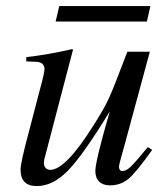

<svg xmlns="http://www.w3.org/2000/svg" viewBox="-20 -611 540 642"><path d="M474.1 -119.1 488.8 -109.9Q436 -35.2 409.7 -13.2Q383.3 8.8 348.1 8.8Q324.7 8.8 311.8 -3.7Q298.8 -16.1 298.8 -39.1Q298.8 -72.3 347.2 -238.8Q257.8 -92.3 207.3 -40.5Q156.7 11.2 103 11.2Q48.8 11.2 48.8 -43.9Q48.8 -67.4 76.2 -168.9L113.8 -313Q128.9 -367.7 128.9 -380.9Q128.9 -385.7 126 -391.6Q123 -397.5 119.1 -399.9Q111.8 -403.3 105.2 -404.1Q98.6 -404.8 67.9 -405.8V-419.9Q143.6 -428.7 221.2 -446.8L224.1 -444.8L127.9 -77.1L127 -67.9Q126 -57.1 132.1 -50Q138.2 -43 147.9 -43Q199.2 -43 292 -190.9Q327.6 -246.1 344.2 -282.5Q360.8 -318.8 405.8 -438H481L398.9 -134.8Q377.9 -60.5 377.9 -55.2Q377.9 -39.1 389.2 -39.1Q401.9 -39.1 417.5 -54Q433.1 -68.8 474.1 -119.1ZM482.9 -590.8 471.2 -539.1H166L178.2 -590.8Z"/></svg>

Font: Accordance
Style: Italic
Weight: 400
Italic angle: -11°
Version: Version 1.2 (build January 31, 2020) Miklal Software Solutio